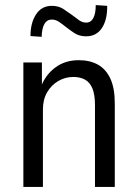

<svg xmlns="http://www.w3.org/2000/svg" viewBox="-20 -736 542 756"><path d="M72 0V-490H145V-396H142Q159 -441 197.5 -470Q236 -499 290 -499Q334 -499 365.5 -481.5Q397 -464 414.5 -426.5Q432 -389 432 -328V0H354V-322Q354 -363 344 -387.5Q334 -412 314.5 -422.5Q295 -433 269 -433Q237 -433 209.5 -417Q182 -401 165.5 -372.5Q149 -344 149 -305V0ZM144 -591 100 -594Q100 -646 122 -679.5Q144 -713 184 -713Q211 -713 230.5 -700Q250 -687 265 -676Q277 -667 290.5 -657Q304 -647 319 -647Q338 -647 347.5 -665Q357 -683 357 -716L402 -713Q403 -659 381.5 -626Q360 -593 319 -593Q292 -593 272.5 -606Q253 -619 238 -631Q227 -640 213 -649.5Q199 -659 184 -659Q165 -659 155 -642Q145 -625 144 -591Z"/></svg>

Font: Nunito Sans 10pt Condensed
Style: Regular
Weight: 400
Width: 3
Designer: Vernon Adams
Foundry: Vernon Adams
Version: Version 3.101;gftools[0.9.27]